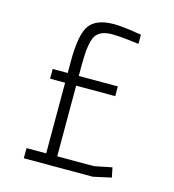

<svg xmlns="http://www.w3.org/2000/svg" viewBox="-102 -755 763 840"><g transform="rotate(15 280.0 -334.5)"><path d="M437 -655V-613Q353 -624 315 -624Q259 -624 240 -591Q221 -558 221 -459V-410H398V-366H221V-46H387L467 -62L476 -18L394 0H82V-46H171V-366H103V-410H171V-463Q171 -586 202 -627.5Q233 -669 312 -669Q332 -669 363 -665.5Q394 -662 416 -658Z"/></g></svg>

Font: TitilliumText
Style: Light
Weight: 300
Designer: Accademia di Belle Arti di Urbino and others
Foundry: Accademia di Belle Arti di Urbino and others.
Version: Version 60.001